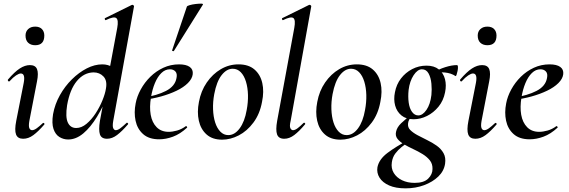

<svg xmlns="http://www.w3.org/2000/svg" viewBox="-20 -752 3119 1053"><path d="M107 9Q77 9 68 -14.5Q59 -38 69 -89L110 -297Q120 -349 94 -349Q84 -349 68 -338.5Q52 -328 33 -307Q29 -303 25 -307.5Q21 -312 24 -316Q60 -358 88.5 -376.5Q117 -395 144 -395Q174 -395 183 -373Q192 -351 183 -306L141 -89Q136 -60 141 -49Q146 -38 156 -38Q167 -38 181.5 -48.5Q196 -59 214 -76Q218 -80 222 -76Q226 -72 222 -68Q190 -31 163 -11Q136 9 107 9ZM173 -504Q149 -504 134.5 -517.5Q120 -531 120 -557Q120 -579 134.5 -592.5Q149 -606 173 -606Q197 -606 210 -592.5Q223 -579 223 -557Q223 -504 173 -504Z M354 13Q328 13 306 -0.5Q284 -14 273.5 -44.5Q263 -75 271 -126Q281 -181 308.5 -230Q336 -279 374.5 -317Q413 -355 456 -377Q499 -399 541 -399Q573 -399 598 -383Q623 -367 625 -332L578 -246Q548 -171 512.5 -112.5Q477 -54 437 -20.5Q397 13 354 13ZM398 -50Q427 -50 454.5 -73Q482 -96 504.5 -130.5Q527 -165 542 -202Q557 -239 561 -266Q569 -310 547.5 -332.5Q526 -355 493 -355Q440 -354 401.5 -307.5Q363 -261 348 -175Q338 -110 352 -80Q366 -50 398 -50ZM567 9Q536 9 528 -15Q520 -39 528 -89L623 -599Q631 -643 617.5 -653Q604 -663 561 -642Q557 -640 555 -646Q553 -652 557 -653L703 -725Q708 -727 712 -723Q716 -719 715 -717L601 -89Q596 -60 601 -49Q606 -38 615 -38Q626 -38 640.5 -49Q655 -60 673 -77Q676 -81 680.5 -77Q685 -73 681 -69Q649 -32 622 -11.5Q595 9 567 9Z M853 12Q797 12 765 -16.5Q733 -45 723.5 -90Q714 -135 724 -185Q731 -223 752 -261.5Q773 -300 804.5 -331Q836 -362 876 -380.5Q916 -399 962 -399Q1001 -399 1020.5 -385Q1040 -371 1037 -345Q1034 -320 1010.5 -296.5Q987 -273 948.5 -254.5Q910 -236 863 -223Q816 -210 766 -204L768 -217Q841 -228 890.5 -253.5Q940 -279 948 -324Q953 -348 942 -360Q931 -372 912 -372Q886 -372 865 -351.5Q844 -331 829.5 -296Q815 -261 808 -218Q799 -165 806.5 -122.5Q814 -80 839 -54.5Q864 -29 905 -29Q926 -29 951 -36Q976 -43 999 -60Q1001 -62 1004.5 -58Q1008 -54 1006 -52Q968 -17 929 -2.5Q890 12 853 12ZM934 -473Q933 -470 927.5 -472Q922 -474 924 -476L1005 -716Q1007 -720 1021 -724Q1035 -728 1052.5 -730Q1070 -732 1082.5 -732Q1095 -732 1093 -727Z M1198 14Q1145 14 1113 -14.5Q1081 -43 1070.5 -90Q1060 -137 1071 -193Q1082 -253 1114 -299.5Q1146 -346 1191 -372.5Q1236 -399 1288 -399Q1343 -399 1375.5 -371Q1408 -343 1418.5 -296.5Q1429 -250 1417 -193Q1405 -127 1370 -80Q1335 -33 1289.5 -9.5Q1244 14 1198 14ZM1232 -11Q1267 -11 1294.5 -48Q1322 -85 1333 -149Q1341 -191 1340 -231Q1339 -271 1329 -304Q1319 -337 1300.5 -356Q1282 -375 1256 -375Q1223 -375 1195.5 -340Q1168 -305 1155 -236Q1147 -193 1148.5 -152.5Q1150 -112 1160 -80.5Q1170 -49 1188.5 -30Q1207 -11 1232 -11Z M1539 9Q1508 9 1499.5 -15Q1491 -39 1500 -89L1594 -599Q1602 -643 1589 -653Q1576 -663 1533 -642Q1529 -640 1527 -646Q1525 -652 1529 -653L1675 -725Q1680 -727 1684 -723Q1688 -719 1687 -717L1574 -89Q1567 -60 1572.5 -49Q1578 -38 1587 -38Q1598 -38 1612.5 -49Q1627 -60 1644 -77Q1648 -81 1652 -77Q1656 -73 1652 -69Q1621 -32 1594 -11.5Q1567 9 1539 9Z M1847 14Q1794 14 1762 -14.5Q1730 -43 1719.5 -90Q1709 -137 1720 -193Q1731 -253 1763 -299.5Q1795 -346 1840 -372.5Q1885 -399 1937 -399Q1992 -399 2024.5 -371Q2057 -343 2067.5 -296.5Q2078 -250 2066 -193Q2054 -127 2019 -80Q1984 -33 1938.5 -9.5Q1893 14 1847 14ZM1881 -11Q1916 -11 1943.5 -48Q1971 -85 1982 -149Q1990 -191 1989 -231Q1988 -271 1978 -304Q1968 -337 1949.5 -356Q1931 -375 1905 -375Q1872 -375 1844.5 -340Q1817 -305 1804 -236Q1796 -193 1797.5 -152.5Q1799 -112 1809 -80.5Q1819 -49 1837.5 -30Q1856 -11 1881 -11Z M2204 281Q2150 281 2114 265Q2078 249 2061.5 222.5Q2045 196 2050 165Q2059 121 2106 86Q2153 51 2216 18L2223 26Q2203 38 2183 54Q2163 70 2148 90Q2133 110 2129 138Q2124 171 2139.5 196.5Q2155 222 2185 236.5Q2215 251 2254 251Q2305 251 2328.5 227.5Q2352 204 2352 175Q2353 147 2337.5 127.5Q2322 108 2297.5 93Q2273 78 2246 65.5Q2219 53 2196 39.5Q2173 26 2160 9.5Q2147 -7 2152 -29Q2157 -54 2180 -76Q2203 -98 2236 -123L2244 -116Q2234 -111 2226.5 -99.5Q2219 -88 2218 -76Q2215 -54 2230 -39Q2245 -24 2270 -10.5Q2295 3 2323 16.5Q2351 30 2375 47Q2399 64 2412.5 88Q2426 112 2421 146Q2415 186 2384 216Q2353 246 2306 263.5Q2259 281 2204 281ZM2248 -98Q2207 -98 2181.5 -119Q2156 -140 2147 -173.5Q2138 -207 2146 -246Q2154 -289 2179 -321.5Q2204 -354 2240.5 -373Q2277 -392 2319 -392Q2361 -392 2386.5 -371.5Q2412 -351 2420.5 -318Q2429 -285 2421 -246Q2412 -200 2385 -167Q2358 -134 2322 -116Q2286 -98 2248 -98ZM2274 -119Q2298 -119 2319 -149.5Q2340 -180 2346 -231Q2349 -260 2346 -293Q2343 -326 2330.5 -349Q2318 -372 2294 -372Q2270 -372 2248.5 -339.5Q2227 -307 2221 -259Q2217 -221 2221.5 -189Q2226 -157 2240 -138Q2254 -119 2274 -119ZM2356 -346 2355 -353Q2385 -372 2421.5 -383.5Q2458 -395 2486 -395Q2491 -395 2491.5 -385Q2492 -375 2489.5 -363Q2487 -351 2484 -342Q2481 -333 2478 -335Q2454 -351 2419.5 -354.5Q2385 -358 2356 -346Z M2587 9Q2557 9 2548 -14.5Q2539 -38 2549 -89L2590 -297Q2600 -349 2574 -349Q2564 -349 2548 -338.5Q2532 -328 2513 -307Q2509 -303 2505 -307.5Q2501 -312 2504 -316Q2540 -358 2568.5 -376.5Q2597 -395 2624 -395Q2654 -395 2663 -373Q2672 -351 2663 -306L2621 -89Q2616 -60 2621 -49Q2626 -38 2636 -38Q2647 -38 2661.5 -48.5Q2676 -59 2694 -76Q2698 -80 2702 -76Q2706 -72 2702 -68Q2670 -31 2643 -11Q2616 9 2587 9ZM2653 -504Q2629 -504 2614.5 -517.5Q2600 -531 2600 -557Q2600 -579 2614.5 -592.5Q2629 -606 2653 -606Q2677 -606 2690 -592.5Q2703 -579 2703 -557Q2703 -504 2653 -504Z M2885 12Q2829 12 2797 -16.5Q2765 -45 2755.5 -90Q2746 -135 2756 -185Q2763 -223 2784 -261.5Q2805 -300 2836.5 -331Q2868 -362 2908 -380.5Q2948 -399 2994 -399Q3033 -399 3052.5 -385Q3072 -371 3069 -345Q3066 -320 3042.5 -296.5Q3019 -273 2980.5 -254.5Q2942 -236 2895 -223Q2848 -210 2798 -204L2800 -217Q2873 -228 2922.5 -253.5Q2972 -279 2980 -324Q2985 -348 2974 -360Q2963 -372 2944 -372Q2918 -372 2897 -351.5Q2876 -331 2861.5 -296Q2847 -261 2840 -218Q2831 -165 2838.5 -122.5Q2846 -80 2871 -54.5Q2896 -29 2937 -29Q2958 -29 2983 -36Q3008 -43 3031 -60Q3033 -62 3036.5 -58Q3040 -54 3038 -52Q3000 -17 2961 -2.5Q2922 12 2885 12Z"/></svg>

Font: Cormorant Light SemiBold
Style: Italic
Weight: 600
Italic angle: -10°
Version: Version 4.000